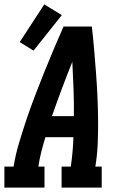

<svg xmlns="http://www.w3.org/2000/svg" viewBox="-39 -856 559 876"><path d="M-19 0V-96H23Q32 -151 48 -204.5Q64 -258 82 -311.5Q100 -365 120.5 -418.5Q141 -472 162 -524.5Q183 -577 205.5 -630Q228 -683 251 -735H380Q386 -683 390.5 -630Q395 -577 399 -524.5Q403 -472 405.5 -418.5Q408 -365 408.5 -311.5Q409 -258 407 -204Q405 -150 396 -96H425V0H242V-96H284Q289 -130 292 -163.5Q295 -197 296 -230H168Q158 -197 149.5 -163.5Q141 -130 136 -96H164V0ZM198 -326H298Q299 -388 296.5 -450Q294 -512 291 -574Q266 -512 243 -450.5Q220 -389 198 -326ZM114 -625 51 -664 163 -836 243 -787Z"/></svg>

Font: Iosevka Curly Slab Oblique
Style: Bold
Weight: 700
Italic angle: -9°
Monospace: yes
Designer: Belleve Invis
Foundry: Belleve Invis
Version: Version 11.1.0; ttfautohint (v1.8.3)